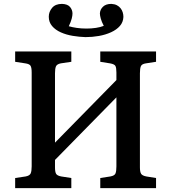

<svg xmlns="http://www.w3.org/2000/svg" viewBox="-20 -968 882 988"><path d="M58 0V-52L112 -60Q133 -64 138 -76Q143 -88 143 -112V-595Q143 -619 137.5 -629Q132 -639 110 -642L58 -650V-703H347V-650L293 -642Q273 -638 268 -626.5Q263 -615 263 -591V-234L579 -556V-595Q579 -619 574 -628.5Q569 -638 546 -642L496 -650V-703H783V-650L731 -642Q710 -639 705 -627.5Q700 -616 700 -591V-107Q700 -84 706 -74Q712 -64 733 -60L783 -52V0H496V-52L548 -60Q570 -64 574.5 -76Q579 -88 579 -112V-467L263 -145V-107Q263 -84 268.5 -74Q274 -64 295 -60L347 -52V0ZM420 -777Q388 -778 354.5 -783.5Q321 -789 293 -801.5Q265 -814 248 -834Q231 -854 231 -882Q231 -907 248 -927.5Q265 -948 299 -948Q328 -947 340.5 -932Q353 -917 353 -898Q353 -888 349 -872Q345 -856 334 -833Q351 -828 374.5 -824.5Q398 -821 425 -821Q450 -821 473.5 -824.5Q497 -828 514 -835Q503 -856 498.5 -872.5Q494 -889 494 -899Q495 -919 510 -933.5Q525 -948 553 -948Q570 -947 581.5 -941Q593 -935 600.5 -925.5Q608 -916 611.5 -904.5Q615 -893 615 -881Q614 -854 597 -834.5Q580 -815 551.5 -802Q523 -789 489 -783Q455 -777 420 -777Z"/></svg>

Font: Literata 18pt Medium
Style: Regular
Weight: 500
Designer: Latin by Veronika Burian and Jose Scaglione. Greek by Irene Vlachou. Cyrillic by Vera Evstafieva.
Foundry: TypeTogether
Version: Version 3.103;gftools[0.9.29]